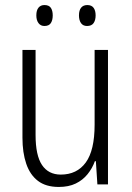

<svg xmlns="http://www.w3.org/2000/svg" viewBox="-20 -731 522 761"><path d="M408 -533V0H366L360 -92H356Q346 -64 327 -40.5Q308 -17 280 -3.5Q252 10 213 10Q162 10 130.5 -14Q99 -38 84 -82Q69 -126 69 -185V-533H121V-196Q121 -115 146.5 -77Q172 -39 221 -39Q285 -39 320 -87Q355 -135 355 -237V-533ZM124 -670Q124 -690 132.5 -700.5Q141 -711 156 -711Q174 -711 181.5 -700Q189 -689 189 -670Q189 -651 181.5 -639.5Q174 -628 156 -628Q141 -628 132.5 -639.5Q124 -651 124 -670ZM293 -670Q293 -690 301.5 -700.5Q310 -711 326 -711Q343 -711 351 -700Q359 -689 359 -670Q359 -651 351 -639.5Q343 -628 325 -628Q309 -628 301 -639.5Q293 -651 293 -670Z"/></svg>

Font: Noto Sans Bengali Condensed Light
Style: Regular
Weight: 300
Width: 3
Designer: Jelle Bosma - Monotype Design Team
Foundry: Monotype Imaging Inc.
Version: Version 2.003